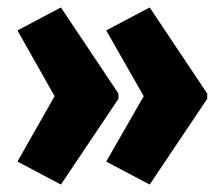

<svg xmlns="http://www.w3.org/2000/svg" viewBox="-20 -539 600 517"><path d="M538 -273 383 -42 266 -104 367 -280 266 -457 383 -519 538 -287ZM299 -273 144 -42 27 -104 127 -280 27 -457 144 -519 299 -287Z"/></svg>

Font: Noto Sans Khmer ExtraCondensed Black
Style: Regular
Weight: 900
Width: 2
Designer: Danh Hong and the Monotype Design Team
Foundry: Monotype Imaging Inc.
Version: Version 2.004